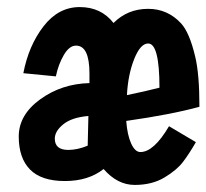

<svg xmlns="http://www.w3.org/2000/svg" viewBox="-20 -502 584 543"><path d="M301 -437Q341 -477 399 -477Q454 -477 492 -436Q516 -410 532 -342Q544 -293 544 -200Q464 -178 337 -160Q340 -120 351 -96Q362 -72 377 -72Q415 -72 458 -145L534 -100Q515 -67 497.5 -44Q480 -21 445 0Q410 21 361 21Q312 21 273 -24Q230 10 163.5 10Q97 10 65 -22.5Q33 -55 33 -116Q33 -177 93.5 -221Q154 -265 233 -267V-294Q233 -373 195 -373Q176 -373 160.5 -346.5Q145 -320 138 -286L46 -295Q61 -373 103 -427.5Q145 -482 205.5 -482Q266 -482 301 -437ZM399 -379Q377 -379 359.5 -335Q342 -291 339 -233Q392 -244 431 -254Q431 -379 399 -379ZM135 -110Q135 -78 173 -78Q199 -78 228 -90L230 -174Q183 -170 159 -150.5Q135 -131 135 -110Z"/></svg>

Font: Boogaloo
Style: Regular
Weight: 400
Designer: John Vargas Beltran
Foundry: John Vargas Beltran
Version: Version 1.002